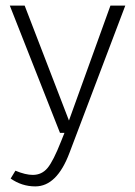

<svg xmlns="http://www.w3.org/2000/svg" viewBox="-20 -474 482 685"><path d="M427 -454 228 71Q183 191 106 191Q58 191 18 163L35 135Q71 150 97 150Q129 150 149.5 125.5Q170 101 198 30L210 0H194L15 -454H68L226 -44L374 -454Z"/></svg>

Font: Tajawal Light
Style: Regular
Weight: 300
Designer: Boutros Fonts
Foundry: Created by Boutros International 2017
Version: Version 1.700